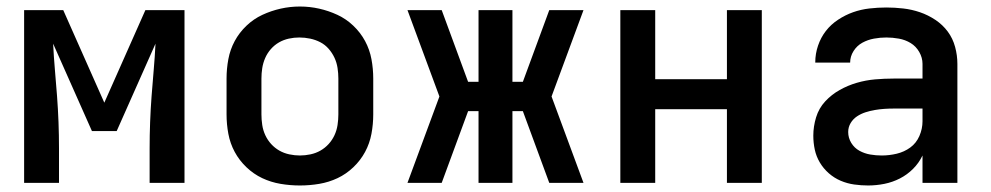

<svg xmlns="http://www.w3.org/2000/svg" viewBox="-20 -561 3040 589"><path d="M54 0V-530H174L300 -246L426 -530H546V0H439V-106Q439 -146 440.5 -186Q442 -226 445 -266Q448 -306 451.5 -346Q455 -386 457 -427L338 -159H262L143 -427Q145 -386 148.5 -346Q152 -306 155 -266Q158 -226 159.5 -186Q161 -146 161 -106V0Z M900 8Q870 8 840.5 3Q811 -2 784.5 -14.5Q758 -27 736 -48Q714 -69 700 -95Q686 -121 680.5 -150.5Q675 -180 675 -210V-320Q675 -350 680.5 -379.5Q686 -409 700 -435Q714 -461 736 -482Q758 -503 785 -515.5Q812 -528 841 -534.5Q870 -541 900 -541Q930 -541 959 -534.5Q988 -528 1015 -515.5Q1042 -503 1064 -482Q1086 -461 1100 -435Q1114 -409 1119.5 -379.5Q1125 -350 1125 -320V-210Q1125 -180 1119.5 -150.5Q1114 -121 1100 -95Q1086 -69 1064 -48Q1042 -27 1015.5 -14.5Q989 -2 959.5 3Q930 8 900 8ZM900 -84Q916 -84 932.5 -87.5Q949 -91 963 -99Q977 -107 988 -119Q999 -131 1006 -146Q1013 -161 1015.5 -177.5Q1018 -194 1018 -210V-320Q1018 -336 1015.5 -352.5Q1013 -369 1006 -384Q999 -399 988 -411.5Q977 -424 962.5 -431.5Q948 -439 931.5 -442.5Q915 -446 898 -446Q882 -446 866 -442.5Q850 -439 836 -431Q822 -423 811 -410.5Q800 -398 793.5 -383Q787 -368 784.5 -352Q782 -336 782 -320V-210Q782 -194 784.5 -177.5Q787 -161 794 -146Q801 -131 812 -119Q823 -107 837 -99Q851 -91 867.5 -87.5Q884 -84 900 -84Z M1230 0 1328 -265 1230 -530H1335L1416 -310H1448V-530H1552V-310H1584L1665 -530H1770L1672 -265L1770 0H1665L1584 -220H1552V0H1448V-220H1416L1335 0Z M1883 0V-530H1990V-318H2210V-530H2317V0H2210V-226H1990V0Z M2643 8Q2622 8 2600.5 5Q2579 2 2559 -6.5Q2539 -15 2522.5 -29.5Q2506 -44 2495 -62.5Q2484 -81 2479.5 -102Q2475 -123 2475 -145Q2475 -173 2483.5 -201Q2492 -229 2511.5 -250Q2531 -271 2556 -285Q2581 -299 2608.5 -307Q2636 -315 2664.5 -317.5Q2693 -320 2722 -320H2810V-365Q2810 -384 2800 -401.5Q2790 -419 2773.5 -429Q2757 -439 2737.5 -442.5Q2718 -446 2699 -446Q2680 -446 2661 -442.5Q2642 -439 2625.5 -430Q2609 -421 2598.5 -404.5Q2588 -388 2588 -369Q2588 -369 2588 -369Q2588 -369 2588 -369Q2588 -369 2588 -369Q2588 -369 2588 -369H2481Q2481 -369 2481 -369.5Q2481 -370 2481 -370Q2481 -396 2489.5 -421Q2498 -446 2513.5 -466Q2529 -486 2551 -500.5Q2573 -515 2597 -523.5Q2621 -532 2647 -535Q2673 -538 2699 -538Q2725 -538 2751 -535Q2777 -532 2802 -523.5Q2827 -515 2849.5 -500Q2872 -485 2887.5 -464Q2903 -443 2910 -417Q2917 -391 2917 -365V0H2810V-84Q2799 -61 2781 -43Q2763 -25 2740.5 -13.5Q2718 -2 2693 3Q2668 8 2643 8ZM2685 -84Q2708 -84 2731 -89.5Q2754 -95 2772.5 -108.5Q2791 -122 2800.5 -144Q2810 -166 2810 -189V-228H2722Q2707 -228 2692.5 -227Q2678 -226 2663.5 -223.5Q2649 -221 2635 -216.5Q2621 -212 2609 -204Q2597 -196 2589.5 -183.5Q2582 -171 2582 -156Q2582 -138 2591.5 -122.5Q2601 -107 2616.5 -98.5Q2632 -90 2649.5 -87Q2667 -84 2685 -84Z"/></svg>

Font: Iosevka Curly SmBdEx
Style: Regular
Weight: 600
Width: 7
Monospace: yes
Designer: Belleve Invis
Foundry: Belleve Invis
Version: Version 11.1.0; ttfautohint (v1.8.3)